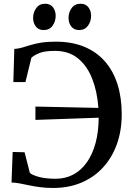

<svg xmlns="http://www.w3.org/2000/svg" viewBox="-20 -968 684 1000"><path d="M256 11Q220.5 11 190 7Q159.5 3 133 -2.5Q106.5 -8 83.5 -12.5Q60.5 -17 40 -17.5L46 -176.5L108 -175L135.5 -67.5Q147.5 -56 183 -46.5Q218.5 -37 269.5 -37Q321 -37 362 -59Q403 -81 432.5 -122.8Q462 -164.5 477.8 -223.2Q493.5 -282 494 -355L164.5 -343.5V-413L492.5 -406Q486.5 -491 460.2 -558Q434 -625 386 -664Q338 -703 266.5 -703Q215.5 -703 188.2 -692.8Q161 -682.5 143.5 -667.5L112.5 -540.5H49.5L54.5 -713Q76 -714.5 95.5 -720.2Q115 -726 138.5 -733.2Q162 -740.5 193.8 -745.8Q225.5 -751 271 -751Q354 -751 418 -724.8Q482 -698.5 525.8 -649Q569.5 -599.5 591.8 -529.5Q614 -459.5 614 -373Q614 -287.5 588.8 -217.2Q563.5 -147 516.5 -95.8Q469.5 -44.5 403.8 -16.8Q338 11 256 11ZM207 -811.5Q180.5 -811.5 166.5 -830Q152.5 -848.5 152.5 -875Q152.5 -903.5 168.8 -926Q185 -948.5 214.5 -948.5H215.5Q242 -948.5 256 -930Q270 -911.5 270 -885.5Q270 -856.5 253.8 -834Q237.5 -811.5 208 -811.5ZM391.5 -811.5Q365.5 -811.5 351.2 -830Q337 -848.5 337 -875Q337 -903.5 353.2 -926Q369.5 -948.5 399 -948.5H400Q426.5 -948.5 440.5 -930Q454.5 -911.5 454.5 -885.5Q454.5 -856.5 438.2 -834Q422 -811.5 392.5 -811.5Z"/></svg>

Font: Merriweather 48pt
Style: Regular
Weight: 400
Version: Version 2.100